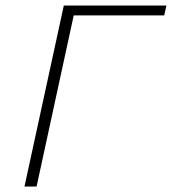

<svg xmlns="http://www.w3.org/2000/svg" viewBox="-20 -678 625 698"><path d="M577 -622H248L113 0H69L212 -658H585Z"/></svg>

Font: Ysabeau Light
Style: Italic
Weight: 300
Italic angle: -12°
Designer: Christian Thalmann (Catharsis Fonts)
Version: Version 0.003